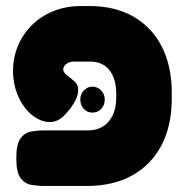

<svg xmlns="http://www.w3.org/2000/svg" viewBox="-20 -607 612 636"><path d="M126 9Q104 9 82.5 5Q61 1 47.5 -18Q34 -37 34 -83Q34 -129 47.5 -148Q61 -167 82.5 -171Q104 -175 127 -175H271Q300 -175 321 -188Q342 -201 353.5 -225.5Q365 -250 365 -284V-296Q365 -346 342.5 -374.5Q320 -403 279 -403H226Q210 -403 200 -395.5Q190 -388 189.5 -378Q189 -368 201 -358Q206 -354 211 -350.5Q216 -347 220 -343Q239 -329 239 -310Q239 -291 228.5 -272Q218 -253 205.5 -238.5Q193 -224 187 -219Q164 -200 137.5 -203Q111 -206 86.5 -225.5Q62 -245 45 -278Q28 -311 24 -352Q20 -401 35 -443.5Q50 -486 80.5 -518.5Q111 -551 154 -569Q197 -587 248 -587H276Q361 -587 422 -552Q483 -517 516 -452.5Q549 -388 549 -299V-281Q549 -191 515 -126Q481 -61 418 -26Q355 9 268 9ZM286 -234Q269 -234 257.5 -246.5Q246 -259 246 -278Q246 -295 258 -307.5Q270 -320 286 -320Q303 -320 315 -307.5Q327 -295 327 -278Q327 -259 315.5 -246.5Q304 -234 286 -234Z"/></svg>

Font: Fredoka
Style: Bold
Weight: 700
Designer: Ben Nathan
Foundry: Milena B. Brandão, Ben Nathan
Version: Version 2.001